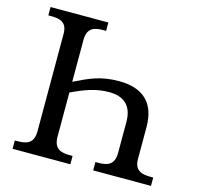

<svg xmlns="http://www.w3.org/2000/svg" viewBox="-104 -824 964 934"><g transform="rotate(15 378.0 -357.0)"><path d="M38 0H329V-42H316C271 -42 234 -51 234 -114V-336C304 -369 356 -388 422 -388C495 -388 539 -351 539 -270V-114C539 -51 502 -42 457 -42H444V0H735V-42H722C678 -42 640 -51 640 -110V-271C640 -391 576 -452 454 -452C359 -452 306 -425 234 -390V-600C234 -663 271 -672 316 -672H329V-714H38V-672H51C95 -672 133 -664 133 -605V-114C133 -51 96 -42 51 -42H38Z"/></g></svg>

Font: Noto Serif Thai
Style: Regular
Weight: 400
Designer: Monotype Design Team
Foundry: Monotype Imaging Inc.
Version: Version 1.901